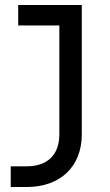

<svg xmlns="http://www.w3.org/2000/svg" viewBox="-20 -570 440 770"><path d="M87 180C222 180 308 98 308 -31V-550H53V-468H218V-31C218 51 170 97 87 97H23V180Z"/></svg>

Font: Tekne LDO
Style: Regular
Weight: 400
Monospace: yes
Designer: Alessio Laiso, Mario Rullo, Paolo Rosset
Foundry: Alessio Laiso
Version: Version 1.000;hotconv 1.0.109;makeotfexe 2.5.65596